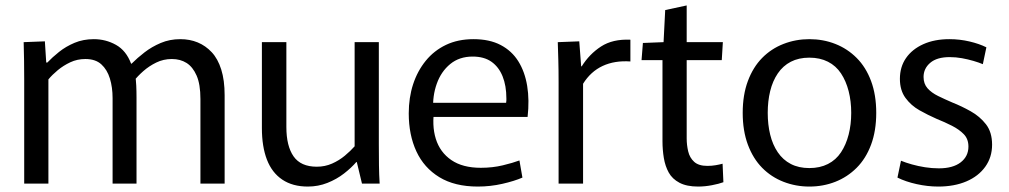

<svg xmlns="http://www.w3.org/2000/svg" viewBox="-20 -675 3709 706"><path d="M69 -382Q69 -420 68.5 -452.5Q68 -485 67 -520L145 -523L150 -445H154Q172 -464 197 -484Q222 -504 254 -517.5Q286 -531 325 -531Q369 -531 406.5 -510Q444 -489 462 -441H464Q485 -462 511.5 -482.5Q538 -503 571 -517Q604 -531 643 -531Q678 -531 707 -519Q736 -507 758.5 -483Q781 -459 793.5 -419.5Q806 -380 806 -325V0H717V-311Q717 -365 703 -397Q689 -429 666 -443.5Q643 -458 612 -458Q581 -458 554.5 -445Q528 -432 507 -413.5Q486 -395 472 -377L477 -403Q480 -380 481 -360.5Q482 -341 482 -316V0H394V-314Q394 -354 384 -386.5Q374 -419 352.5 -438.5Q331 -458 294 -458Q264 -458 238.5 -446Q213 -434 192.5 -417Q172 -400 158 -383V0H69Z M1112 11Q1056 11 1018 -14.5Q980 -40 961.5 -88Q943 -136 943 -204V-520H1033V-208Q1033 -138 1059.5 -100Q1086 -62 1145 -62Q1175 -62 1201 -73.5Q1227 -85 1248 -102.5Q1269 -120 1284 -137V-520H1373V-145Q1373 -102 1373.5 -67Q1374 -32 1376 0H1311L1292 -79H1290Q1272 -58 1245 -37Q1218 -16 1184 -2.5Q1150 11 1112 11Z M1737 11Q1652 11 1595.5 -23.5Q1539 -58 1511 -118.5Q1483 -179 1483 -258Q1483 -316 1499 -365Q1515 -414 1545.5 -451.5Q1576 -489 1620 -510Q1664 -531 1721 -531Q1780 -531 1821 -509.5Q1862 -488 1886 -449.5Q1910 -411 1918.5 -359Q1927 -307 1920 -245H1533L1578 -279Q1567 -214 1582.5 -164.5Q1598 -115 1639.5 -86.5Q1681 -58 1748 -58Q1791 -58 1828.5 -67Q1866 -76 1890 -85L1901 -22Q1871 -9 1827 1Q1783 11 1737 11ZM1534 -297H1841Q1842 -302 1842 -306Q1842 -310 1842 -313Q1842 -360 1828 -394.5Q1814 -429 1787 -448Q1760 -467 1718 -467Q1669 -467 1635.5 -439.5Q1602 -412 1586 -367Q1570 -322 1573 -272Z M2034 0V-373Q2034 -419 2033 -453.5Q2032 -488 2031 -520L2110 -523L2117 -431H2119Q2147 -476 2190 -504Q2233 -532 2298 -529V-449Q2240 -453 2196 -432.5Q2152 -412 2124 -367V0Z M2547 11Q2505 11 2478.5 -3Q2452 -17 2439 -40.5Q2426 -64 2421 -94Q2416 -124 2416 -156V-454H2339L2344 -517L2420 -520L2426 -638L2505 -655V-520H2638L2634 -454H2505V-166Q2505 -142 2510.5 -118.5Q2516 -95 2532.5 -80Q2549 -65 2581 -65Q2597 -65 2611.5 -67.5Q2626 -70 2637 -73L2640 -5Q2624 1 2598 6Q2572 11 2547 11Z M2956 11Q2906 11 2861 -6.5Q2816 -24 2782.5 -58Q2749 -92 2730 -143Q2711 -194 2711 -260Q2711 -326 2730 -377Q2749 -428 2782.5 -462Q2816 -496 2861 -513.5Q2906 -531 2956 -531Q3007 -531 3051.5 -513.5Q3096 -496 3130 -462Q3164 -428 3183 -377Q3202 -326 3202 -260Q3202 -194 3183 -143Q3164 -92 3130 -58Q3096 -24 3051.5 -6.5Q3007 11 2956 11ZM2956 -57Q2995 -57 3024.5 -72Q3054 -87 3072.5 -115Q3091 -143 3100.5 -180Q3110 -217 3110 -260Q3110 -303 3100.5 -340Q3091 -377 3072.5 -405Q3054 -433 3024.5 -448Q2995 -463 2956 -463Q2917 -463 2888 -448Q2859 -433 2840 -405Q2821 -377 2812 -340Q2803 -303 2803 -260Q2803 -217 2812 -180Q2821 -143 2840 -115Q2859 -87 2888 -72Q2917 -57 2956 -57Z M3430 11Q3391 11 3350.5 2Q3310 -7 3280 -22L3293 -84Q3310 -77 3333 -70.5Q3356 -64 3381.5 -60Q3407 -56 3432 -56Q3484 -56 3512.5 -78Q3541 -100 3541 -136Q3541 -164 3524 -181.5Q3507 -199 3480.5 -212.5Q3454 -226 3424 -238Q3392 -252 3361 -269.5Q3330 -287 3309.5 -315Q3289 -343 3289 -385Q3289 -429 3311.5 -461.5Q3334 -494 3375 -512.5Q3416 -531 3471 -531Q3509 -531 3545 -522.5Q3581 -514 3607 -501L3594 -439Q3580 -445 3559.5 -451Q3539 -457 3517 -461Q3495 -465 3472 -465Q3425 -465 3400.5 -444Q3376 -423 3376 -392Q3376 -367 3390.5 -350.5Q3405 -334 3429.5 -322Q3454 -310 3482 -298Q3515 -285 3549 -266Q3583 -247 3605.5 -218Q3628 -189 3628 -143Q3628 -97 3603 -62Q3578 -27 3533.5 -8Q3489 11 3430 11Z"/></svg>

Font: Murecho Thin
Style: Regular
Weight: 400
Version: Version 1.010